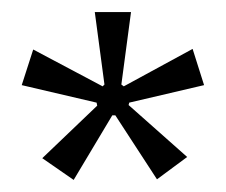

<svg xmlns="http://www.w3.org/2000/svg" viewBox="-20 -711 374 318"><path d="M102 -413 50 -449 141 -536 140 -541 16 -570 35 -629 150 -568 153 -571 137 -691H197L181 -571L185 -568L299 -630L318 -570L194 -541L193 -537L290 -451L240 -414L171 -520H166Z"/></svg>

Font: Bricolage Grotesque 96pt ExtraBold ExtraLight
Style: Regular
Weight: 250
Version: Version 1.001;gftools[0.9.33.dev8+g029e19f]